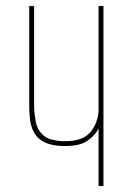

<svg xmlns="http://www.w3.org/2000/svg" viewBox="-20 -611 436 631"><path d="M304 0V-189Q293 -166 267.5 -148.5Q242 -131 195 -131Q153 -131 128.5 -142.5Q104 -154 93 -173.5Q82 -193 79 -216Q76 -239 76 -262V-591H92V-271Q92 -242 97 -213Q102 -184 123.5 -165.5Q145 -147 195 -147Q250 -147 275 -174.5Q300 -202 304 -245V-591H320V0Z"/></svg>

Font: Alumni Sans Pinstripe
Style: Regular
Weight: 400
Designer: Robert E. Leuschke
Foundry: Robert E. Leuschke
Version: Version 1.010; ttfautohint (v1.8.4.7-5d5b)